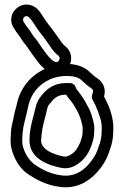

<svg xmlns="http://www.w3.org/2000/svg" viewBox="-20 -771 533 827"><path d="M231.7 -531C242.1 -522.3 235 -504.5 222.8 -503.4C217.9 -503 214 -505 203 -513.3C197 -518.8 189.2 -527.4 181.7 -536.4L160.6 -565.2C150.5 -580.8 138.1 -599.1 125.8 -613.4C120.2 -619.7 112.3 -635.9 100.2 -650.1C93.3 -658.5 88.7 -665.9 82.2 -676.2C74.4 -688.8 83.5 -704 97.3 -701C110.9 -698.2 136.3 -651.1 150.4 -633.5C154.6 -628.1 161.5 -619.2 168 -611L187.6 -583.6C195.3 -572.5 208.1 -551.1 224 -537.8ZM264.3 -569 256 -576.2C250 -581 237.7 -599.1 228.5 -612.4L208.3 -640.5C201.4 -650.3 194.6 -658.1 189.6 -664.5C182.4 -673.5 175.2 -686.5 165 -700C156.8 -710.9 143.2 -742.4 107.7 -750C53.4 -761.5 5 -700.5 40.2 -649.1C45.7 -640.3 52.2 -629.8 61.8 -617.9C68.3 -610.4 75.8 -594.4 88.2 -580.6C97.2 -570 109.8 -549.9 119.8 -536.2L141.8 -506.2C151 -493.7 161.5 -483.4 170.2 -475.5C179.6 -466.9 199.5 -451.2 227.2 -453.6C286.9 -458.9 305.6 -534.1 264.3 -569ZM282 -413 278.8 -413C272 -413.8 264.2 -413.4 259.7 -413C213.7 -412.5 181.9 -388.3 161.7 -362.9C146.2 -344.8 137.5 -330 132.5 -304.2C122.5 -262.1 107 -219.7 107 -166C107 -82.4 198.8 -56.3 247.5 -47.4C276.3 -42.2 303.3 -55.1 317.8 -66.8C354.3 -90.8 373 -133.1 382.2 -172.5C383.9 -178.2 384.9 -186.3 385 -189.6C385.7 -196.7 386 -202.9 386 -209V-226C386 -227.3 385.8 -229.1 385.7 -230.1C380.9 -258.6 372 -290.1 357.6 -313.6C351.2 -325.4 346.3 -336 337.6 -349.1L325.4 -366.4C317.2 -378.1 307.9 -387.4 306.3 -394.1C303.4 -405.6 292.2 -413 282 -413ZM335 -191C335 -189 334.1 -186.5 333.6 -184.4C326.2 -151.2 308.9 -120.1 289.8 -108.2C281 -102.8 271.9 -95 255.7 -96.7C205.8 -105.9 157.9 -128.3 157 -165C157.6 -171.4 158.3 -180.7 158.9 -189C162.3 -226.3 171.9 -253.5 181.3 -293.2C187 -317 183.8 -311.8 200.3 -331.1C215.9 -350.9 232.7 -363 261 -363C262.4 -363 264.2 -363.2 265.3 -363.3C271.5 -352.4 278.8 -344.1 285.3 -336.6L296.4 -320.8C313.6 -294.7 328.7 -265.1 336 -223.9V-209C336 -204.2 335 -197.3 335 -191ZM378.3 -342.6C393.1 -316.7 406 -283.8 414.7 -252.1C416.3 -244.2 417.5 -235.1 418 -229.1V-209C418 -179.7 413.6 -161.3 404.8 -139.3C404.5 -138.6 404.2 -137.6 404 -137.1C394.8 -105.6 378.6 -81.7 358.6 -59.9C333.4 -32.4 296.6 -7.8 243.4 -15.8C197.2 -21.5 160 -41.1 127.8 -63.2C103.8 -82.1 85.8 -110.8 77.4 -145.3C74 -163.3 76.7 -170.4 77 -195.3C78.3 -205.1 79.5 -214.3 80.7 -223.6L86.4 -248.4C91 -268.5 96.8 -288.3 101.5 -312.1C112.9 -368.9 149 -408.7 197.2 -430.2C238.4 -448.5 308.3 -450.1 332 -424.6C341.9 -414.8 359.1 -400.2 373.7 -390.5C391.9 -377 367.7 -361.2 378.3 -342.6ZM428 -355.8C438 -386.9 424.4 -415.7 402.2 -431.6L392.9 -437.8C387.8 -441.2 376.2 -451.1 368 -459.3C321.4 -508 229.7 -501.8 176.3 -475.6C116.4 -448.6 67.8 -396.6 52.6 -322.7C47.5 -303.2 41.1 -281.8 37.4 -258.7L31.6 -233.6C29 -222 27 -208.7 27 -197C27 -177.6 22.9 -163.1 28.6 -134.7C39.2 -89.4 63.7 -46.5 98.8 -22.4C135.4 2.7 180.7 26.8 236.6 33.8C310 44.8 363.9 8.3 395.4 -26.1C418.5 -51.3 439.7 -81.9 451.6 -121.8C461.8 -147.8 468 -174.4 468 -209V-230C468 -230.4 468 -231.2 467.9 -231.8C464.5 -280.4 447 -319.4 428 -355.8Z"/></svg>

Font: HoneyBee
Style: Str
Weight: 700
Foundry: Cannot Into Space Fonts
Version: Version 0.89